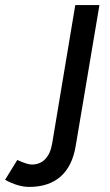

<svg xmlns="http://www.w3.org/2000/svg" viewBox="-149 -520 431 755"><path d="M-129 187 -81 109Q-42 127 -24 127Q8 127 28.5 106Q49 85 56 45L147 -500H242L149 52Q136 133 89.5 174Q43 215 -34 215Q-78 215 -129 187Z"/></svg>

Font: Oak Sans Medium
Style: Italic
Weight: 500
Italic angle: -9.49998°
Foundry: Erik Kennedy, Walven
Version: Version 1.000